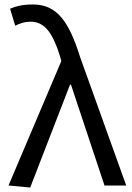

<svg xmlns="http://www.w3.org/2000/svg" viewBox="-20 -829 592 858"><path d="M115 9 293 -451H297L447 0H544L338 -574C289 -730 236 -809 128 -809C80 -809 51 -801 25 -790L48 -714C68 -724 88 -732 118 -732C180 -732 217 -679 248 -578L254 -556L18 0Z"/></svg>

Font: Squished Noto Sans CJK JP Regular
Style: Regular
Weight: 400
Designer: Ryoko NISHIZUKA (kana & ideographs); Paul D. Hunt (Latin, Greek & Cyrillic); Wenlong ZHANG (bopomofo); Sandoll Communica
Foundry: Adobe Systems Incorporated
Version: Version 1.004;PS 1.004;hotconv 1.0.82;makeotf.lib2.5.63406